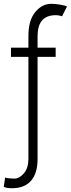

<svg xmlns="http://www.w3.org/2000/svg" viewBox="-21 -780 373 1013"><path d="M272.7 -528.4V-479.8H177.2V59.3Q177.2 133.9 142.8 173.5Q108.3 213.1 42.3 213.1Q29.8 213.1 19.2 211.6Q8.5 210.2 -1.1 206L6 156.6Q13.1 160.2 32 161.2Q50.8 162.3 55.4 162.3Q81 162.3 104.8 134.9Q128.6 107.6 128.9 59.3V-479.8H36.9V-528.4H128.9V-589.1Q128.6 -671.9 164.6 -715.9Q200.6 -759.9 249.6 -759.9Q267.8 -759.9 294.6 -755.9Q321.4 -751.8 332.4 -745.4L306.5 -694.2Q300.8 -696 291.7 -698Q282.7 -699.9 273.1 -699.9Q177.2 -699.9 177.2 -589.1V-528.4Z"/></svg>

Font: Inter UI Extra Light
Style: Regular
Weight: 200
Designer: Rasmus Andersson
Foundry: rsms
Version: 3.2;8d6f07862